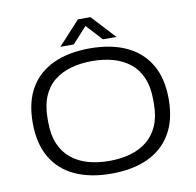

<svg xmlns="http://www.w3.org/2000/svg" viewBox="-93 -964 1095 1072"><g transform="rotate(-10 454.5 -428.5)"><path d="M454 12Q334 12 247.5 -28Q161 -68 115 -147Q69 -226 69 -343Q69 -461 115 -539.5Q161 -618 247.5 -658Q334 -698 454 -698Q575 -698 661 -658Q747 -618 793.5 -539.5Q840 -461 840 -343Q840 -226 793.5 -147Q747 -68 661 -28Q575 12 454 12ZM454 -60Q520 -60 574.5 -75.5Q629 -91 669.5 -124Q710 -157 732 -208.5Q754 -260 754 -332V-354Q754 -426 732 -478Q710 -530 669.5 -562.5Q629 -595 574.5 -610.5Q520 -626 454 -626Q389 -626 334.5 -610.5Q280 -595 239.5 -562.5Q199 -530 177 -478Q155 -426 155 -354V-332Q155 -260 177 -208.5Q199 -157 239.5 -124Q280 -91 334.5 -75.5Q389 -60 454 -60ZM295 -735 418 -869H489L613 -735H536L434 -846H472L371 -735Z"/></g></svg>

Font: Archivo SemiExpanded Light
Style: Regular
Weight: 300
Width: 6
Designer: Hector Gatti
Foundry: Omnibus-Type
Version: Version 2.001